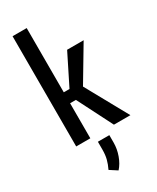

<svg xmlns="http://www.w3.org/2000/svg" viewBox="-251 -830 937 1149"><g transform="rotate(-30 217.0 -255.5)"><path d="M193.4 -242.2H153.3V0H55.7V-761.7H153.3V-317.9H192.9L297.9 -528.3H412.1L270 -290L430.2 0H316.4ZM261.2 91.8Q261.2 135.3 245.8 178.2Q230.5 221.2 203.6 251L152.8 218.3Q167.5 188 174.8 159.7Q182.1 131.3 182.1 94.7V40.5H261.2Z"/></g></svg>

Font: Franco
Style: Regular
Weight: 400
Designer: Google
Version: Version 1.200311; 2013